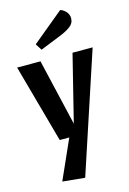

<svg xmlns="http://www.w3.org/2000/svg" viewBox="-140 -829 732 1088"><g transform="rotate(-15 225.5 -284.5)"><path d="M191 -51H135L8 -510H145L236 -120L333 -510H451L219 193L88 180ZM376 -701Q376 -672 351 -653.5Q326 -635 285 -619L168 -572L144 -610L328 -762Q349 -755 362.5 -738.5Q376 -722 376 -701Z"/></g></svg>

Font: Sansita Medium
Style: Regular
Weight: 500
Designer: Pablo Cosgaya
Foundry: Omnibus-Type
Version: Version 1.006